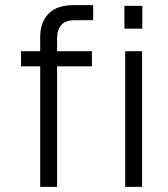

<svg xmlns="http://www.w3.org/2000/svg" viewBox="-20 -730 656 750"><path d="M137 0V-471H62V-530H137V-585Q137 -642 169 -676Q201 -710 268 -710H344V-651H273Q236 -651 219.5 -632.5Q203 -614 203 -580V-530H339V-471H203V0ZM469 0V-530H535V0ZM466 -618V-707H536V-618Z"/></svg>

Font: Geist Light
Style: Regular
Weight: 400
Designer: Basement.studio, Andrés Briganti, Mateo Zaragoza
Foundry: Basement.studio, Vercel, Andrés Briganti, Guido Ferreyra, Mateo Zaragoza
Version: Version 1.401